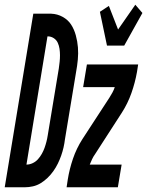

<svg xmlns="http://www.w3.org/2000/svg" viewBox="-65 -793 623 813"><path d="M40 0H-45L76 -735H152Q178 -734 200.5 -721.5Q223 -709 236 -689Q249 -669 256 -643.5Q263 -618 265 -592.5Q267 -567 264.5 -540.5Q262 -514 257 -487L210 -203Q208 -186 204 -168.5Q200 -151 194 -134Q188 -117 180 -100.5Q172 -84 161 -68.5Q150 -53 136.5 -40Q123 -27 107.5 -17.5Q92 -8 74.5 -4Q57 0 40 0ZM47 -96Q60 -96 73 -102Q86 -108 95.5 -118.5Q105 -129 112 -141.5Q119 -154 123.5 -166.5Q128 -179 131.5 -192.5Q135 -206 137 -219L184 -503Q186 -517 187.5 -531Q189 -545 189 -559Q189 -573 187 -586.5Q185 -600 179.5 -612Q174 -624 162.5 -631.5Q151 -639 137 -639H136ZM388 -600 358 -743 396 -768 435 -668 508 -773 538 -738 461 -600ZM217 0 222 -33Q229 -77 244 -121Q259 -165 284 -204L398 -379Q405 -390 411 -401Q417 -412 421 -424H287L303 -520H520L515 -488Q507 -443 491.5 -399Q476 -355 451 -316L338 -141Q330 -130 325 -119Q320 -108 315 -96H450L434 0Z"/></svg>

Font: Iosevka Term Curly
Style: Bold Italic
Weight: 700
Italic angle: -9°
Designer: Belleve Invis
Foundry: Belleve Invis
Version: Version 32.3.0